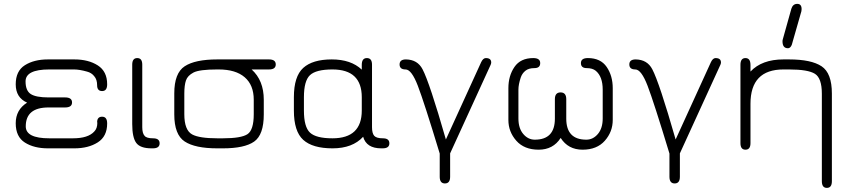

<svg xmlns="http://www.w3.org/2000/svg" viewBox="-20 -751 4301 972"><path d="M309.6 -207H225.6Q110.4 -207 110.4 -111.3Q110.4 -50.8 229.5 -50.8H349.6Q425.8 -50.8 457 -85Q472.7 -100.6 472.7 -128.9Q472.7 -129.9 472.7 -130.9Q472.7 -131.8 471.7 -131.8Q471.7 -160.2 497.1 -160.2Q522.5 -160.2 522.5 -126Q522.5 -60.5 475.1 -30.3Q427.7 0 356.4 0H222.7Q152.3 0 106 -29.3Q59.6 -58.6 59.6 -127Q59.6 -195.3 117.2 -231.4Q59.6 -256.8 59.6 -324.2Q59.6 -391.6 106 -420.9Q152.3 -450.2 222.7 -450.2H356.4Q427.7 -450.2 475.1 -419.9Q522.5 -389.6 522.5 -324.2Q522.5 -290 497.1 -290Q471.7 -290 471.7 -319.3Q471.7 -348.6 457 -365.2Q443.4 -382.8 419.9 -388.7Q381.8 -399.4 354.5 -399.4Q352.5 -399.4 349.6 -399.4H229.5Q109.4 -399.4 109.4 -338.9Q109.4 -292 135.7 -274.9Q162.1 -257.8 225.6 -257.8H309.6Q344.7 -257.8 344.7 -232.4Q344.7 -207 309.6 -207Z M753.9 0H747.1Q690.4 0 669.9 -27.3Q649.4 -54.7 649.4 -123V-423.8Q649.4 -457 674.8 -457Q700.2 -457 700.2 -423.8V-107.4Q700.2 -76.2 711.9 -63.5Q721.7 -50.8 754.9 -50.8Q788.1 -50.8 788.1 -25.4Q788.1 0 753.9 0Z M1341.8 -450.2Q1376 -450.2 1376 -424.8Q1376 -399.4 1341.8 -399.4H1253.9Q1315.4 -343.8 1315.4 -246.1V-171.9Q1315.4 -68.4 1266.6 -34.2Q1217.8 0 1108.4 0H1080.1Q967.8 0 915 -34.7Q862.3 -69.3 862.3 -171.9V-278.3Q862.3 -380.9 915 -415.5Q967.8 -450.2 1080.1 -450.2ZM1080.1 -399.4Q989.3 -399.4 959.5 -383.8Q929.7 -368.2 921.4 -343.8Q913.1 -319.3 913.1 -277.3V-172.9Q913.1 -91.8 953.1 -70.3Q989.3 -50.8 1080.1 -50.8H1108.4Q1201.2 -50.8 1232.9 -71.8Q1264.6 -92.8 1264.6 -172.9V-246.1Q1264.6 -320.3 1218.8 -359.9Q1172.9 -399.4 1086.9 -399.4Z M1910.2 0Q1835 0 1818.4 -58.6Q1764.6 0 1663.6 0Q1562.5 0 1515.1 -43Q1467.8 -85.9 1467.8 -191.4V-258.8Q1467.8 -364.3 1515.1 -407.2Q1562.5 -450.2 1659.7 -450.2Q1756.8 -450.2 1811.5 -398.4V-422.9Q1811.5 -457 1837.4 -457Q1863.3 -457 1863.3 -423.8V-107.4Q1863.3 -76.2 1874.5 -63.5Q1885.7 -50.8 1918.5 -50.8Q1951.2 -50.8 1951.2 -25.4Q1951.2 0 1917 0ZM1663.1 -399.4Q1580.1 -399.4 1549.3 -370.6Q1518.6 -341.8 1518.6 -258.8V-191.4Q1518.6 -108.4 1549.3 -79.6Q1580.1 -50.8 1663.1 -50.8Q1811.5 -50.8 1811.5 -191.4V-258.8Q1811.5 -399.4 1663.1 -399.4Z M2035.2 -450.2Q2093.8 -449.2 2119.1 -400.4Q2154.3 -334 2237.3 -44.9L2416 -436.5Q2425.8 -457 2439.5 -457Q2466.8 -457 2466.8 -434.6Q2466.8 -429.7 2463.9 -422.9L2258.8 25.4V143.6Q2258.8 177.7 2232.4 177.7Q2206.1 177.7 2206.1 143.6V26.4Q2127 -234.4 2095.2 -316.9Q2063.5 -399.4 2033.2 -399.4Q2002.9 -399.4 2002.9 -424.8Q2002.9 -450.2 2035.2 -450.2Z M2818.4 -52.7Q2780.3 6.8 2707 6.8Q2633.8 6.8 2593.8 -38.6Q2553.7 -84 2553.7 -143.6V-304.7Q2553.7 -367.2 2584.5 -412.1Q2615.2 -457 2679.7 -457Q2714.8 -457 2714.8 -431.6Q2714.8 -406.2 2685.5 -406.2Q2656.2 -406.2 2639.6 -392.6Q2623 -378.9 2616.2 -358.4Q2604.5 -323.2 2604.5 -296.9V-151.4Q2604.5 -101.6 2628.9 -72.8Q2653.3 -43.9 2687.5 -43.9Q2789.1 -43.9 2789.1 -150.4V-249Q2789.1 -283.2 2817.9 -283.2Q2846.7 -283.2 2846.7 -249V-150.4Q2846.7 -43.9 2948.2 -43.9Q2982.4 -43.9 3006.8 -72.8Q3031.2 -101.6 3031.2 -151.4V-296.9Q3031.2 -363.3 2996.1 -392.6Q2979.5 -406.2 2950.2 -406.2Q2920.9 -406.2 2920.9 -431.6Q2920.9 -457 2956.1 -457Q3020.5 -457 3051.3 -412.1Q3082 -367.2 3082 -304.7V-143.6Q3082 -84 3042 -38.6Q3002 6.8 2929.2 6.8Q2856.4 6.8 2818.4 -52.7Z M3198.2 -450.2Q3256.8 -449.2 3282.2 -400.4Q3317.4 -334 3400.4 -44.9L3579.1 -436.5Q3588.9 -457 3602.5 -457Q3629.9 -457 3629.9 -434.6Q3629.9 -429.7 3627 -422.9L3421.9 25.4V143.6Q3421.9 177.7 3395.5 177.7Q3369.1 177.7 3369.1 143.6V26.4Q3290 -234.4 3258.3 -316.9Q3226.6 -399.4 3196.3 -399.4Q3166 -399.4 3166 -424.8Q3166 -450.2 3198.2 -450.2Z M3968.8 -506.8Q3941.4 -506.8 3941.4 -542Q3941.4 -547.9 3943.4 -553.7L3986.3 -707Q3994.1 -731.4 4016.1 -731.4Q4038.1 -731.4 4038.1 -705.1Q4038.1 -698.2 4037.1 -694.3L3993.2 -541Q3986.3 -506.8 3968.8 -506.8ZM3946.3 -399.4Q3779.3 -399.4 3779.3 -225.6V-26.4Q3779.3 6.8 3753.9 6.8Q3728.5 6.8 3728.5 -26.4V-422.9Q3728.5 -457 3753.9 -457Q3779.3 -457 3779.3 -421.9V-388.7Q3836.9 -450.2 3946.3 -450.2H3974.6Q4086.9 -450.2 4139.2 -415.5Q4191.4 -380.9 4191.4 -277.3V166Q4191.4 200.2 4166 200.2Q4140.6 200.2 4140.6 166V-276.4Q4140.6 -355.5 4105.5 -377.4Q4070.3 -399.4 3974.6 -399.4Z"/></svg>

Font: Jura
Style: Book
Weight: 400
Version: Version 2.5